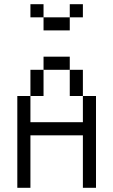

<svg xmlns="http://www.w3.org/2000/svg" viewBox="-20 -895 540 915"><path d="M375 -812.5V-875H312.5V-812.5H187.5V-750H312.5V-812.5ZM62.5 -437.5V0H125Q125 0 125 -250H375Q375 -250 375 0H437.5V-437.5H375Q375 -437.5 375 -312.5H125Q125 -312.5 125 -437.5ZM125 -437.5H187.5Q187.5 -437.5 187.5 -562.5H125Q125 -562.5 125 -437.5ZM375 -437.5Q375 -437.5 375 -562.5H312.5Q312.5 -562.5 312.5 -437.5ZM187.5 -562.5H312.5V-625H187.5ZM187.5 -812.5V-875H125V-812.5Z"/></svg>

Font: Unifont
Style: Regular
Weight: 500
Version: Version 13.0.05